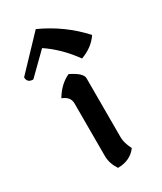

<svg xmlns="http://www.w3.org/2000/svg" viewBox="-255 -770 727 860"><g transform="rotate(-30 108.5 -339.5)"><path d="M66.4 -326.7Q66.4 -360.4 26.9 -375.5Q59.6 -430.7 108.9 -453.1Q169.4 -423.8 169.4 -397V-89.8Q169.4 -63.5 188.5 -24.4Q154.8 21 90.8 21.5Q66.4 -16.1 66.4 -53.2ZM196.3 -483.4Q138.2 -564 64.5 -613.3L-39.6 -511.2Q-70.8 -511.2 -70.8 -540L82.5 -701.2Q202.1 -647 288.1 -552.2Q256.3 -504.9 196.3 -483.4Z"/></g></svg>

Font: Balgruf
Style: Regular
Weight: 500
Designer: Paul James MIller
Foundry: High-Logic / Made with FontCreator
Version: Version 1.201;March 28, 2021;FontCreator 13.0.0.2683 64-bit